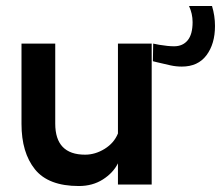

<svg xmlns="http://www.w3.org/2000/svg" viewBox="-20 -618 740 643"><path d="M488 -472V0H375V-71Q359 -39 324.5 -17Q290 5 244 5Q142 5 97 -51Q52 -107 52 -203V-472H165V-204Q165 -100 265 -100Q299 -100 330.5 -119.5Q362 -139 375 -171V-472ZM700 -531Q700 -471 671.5 -433Q643 -395 589 -395Q570 -395 551.5 -399Q533 -403 504 -410L492 -413L493 -472L513 -468Q543 -463 563 -463Q592 -463 608.5 -483Q625 -503 625 -544Q625 -572 613 -598H690Q700 -565 700 -531Z"/></svg>

Font: Lil Grotesk Bold
Style: Regular
Weight: 700
Designer: Bastien Sozeau
Foundry: NBR — Bastien Sozeau
Version: Version 4.002; ttfautohint (v1.8.4.7-5d5b)